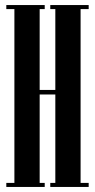

<svg xmlns="http://www.w3.org/2000/svg" viewBox="-20 -740 376 760"><path d="M299 -704V-16H331V0H179V-16H199V-366H137V-16H157V0H5V-16H37V-704H5V-720H157V-704H137V-384H199V-704H179V-720H331V-704Z"/></svg>

Font: FFF_Magyar-Nemzet Bold
Style: Regular
Weight: 700
Width: 2
Designer: bBox Type GmbH
Foundry: bBox Type GmbH
Version: Version 0.004